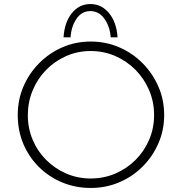

<svg xmlns="http://www.w3.org/2000/svg" viewBox="-20 -924 902 952"><path d="M68 -354Q68 -429 96 -494.5Q124 -560 174 -610.5Q224 -661 289.5 -689.5Q355 -718 430 -718Q505 -718 571 -689.5Q637 -661 687 -610.5Q737 -560 765.5 -494.5Q794 -429 794 -354Q794 -279 765.5 -213.5Q737 -148 687 -98Q637 -48 571 -20Q505 8 430 8Q355 8 289.5 -19Q224 -46 174 -95Q124 -144 96 -210Q68 -276 68 -354ZM118 -353Q118 -288 142 -231Q166 -174 209 -131Q252 -88 308.5 -63.5Q365 -39 429 -39Q495 -39 552 -63.5Q609 -88 652 -131Q695 -174 719.5 -231Q744 -288 744 -354Q744 -419 719.5 -476.5Q695 -534 652 -577.5Q609 -621 552 -646Q495 -671 430 -671Q364 -671 307 -645.5Q250 -620 207.5 -576Q165 -532 141.5 -474.5Q118 -417 118 -353ZM428 -904Q484 -904 521 -858.5Q558 -813 563 -739H529Q525 -792 498 -830.5Q471 -869 428 -869Q385 -869 359 -830.5Q333 -792 330 -739H295Q300 -814 336.5 -859Q373 -904 428 -904Z"/></svg>

Font: Synthetic Light
Style: Regular
Weight: 300
Designer: Santiago Orozco
Foundry: Typemade
Version: Version 2.000; ttfautohint (v1.8.4.7-5d5b)